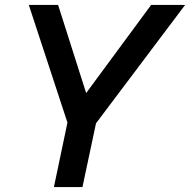

<svg xmlns="http://www.w3.org/2000/svg" viewBox="-20 -760 772 780"><path d="M199 0 254 -262 97 -740H216L330 -382L594 -740H732L370 -259L315 0Z"/></svg>

Font: Be Vietnam Pro Medium
Style: Italic
Weight: 500
Italic angle: -12°
Designer: Lam Bao, Tony Le, Vietanh Nguyen
Foundry: Yellow Type Foundry
Version: Version 1.002; ttfautohint (v1.8.3)